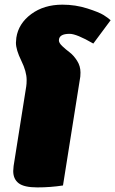

<svg xmlns="http://www.w3.org/2000/svg" viewBox="-20 -795 494 823"><path d="M36.7 -61.7Q36.7 -68.3 38.3 -83.3L92.5 -425Q94.2 -435 94.2 -452.5Q94.2 -488.3 71.2 -535Q48.3 -581.7 48.3 -611.7Q48.3 -618.3 50 -633.3Q59.2 -694.2 113.8 -734.6Q168.3 -775 247.5 -775Q303.3 -775 354.2 -758.8Q405 -742.5 424.2 -730.4Q443.3 -718.3 454.2 -708.3L380 -608.3Q308.3 -650 278.3 -650Q232.5 -650 232.5 -621.7Q232.5 -610.8 247.1 -597.1Q261.7 -583.3 278.8 -570.4Q295.8 -557.5 310.4 -534.6Q325 -511.7 325 -484.2Q325 -472.5 324.2 -466.7L250 0Q196.7 8.3 140 8.3Q83.3 8.3 60 -9.6Q36.7 -27.5 36.7 -61.7Z"/></svg>

Font: BoonTook
Style: Italic
Weight: 400
Italic angle: -9°
Designer: Sungsit Sawaiwan
Foundry: FontUni
Version: Version 3.0